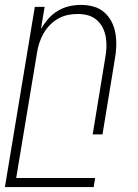

<svg xmlns="http://www.w3.org/2000/svg" viewBox="-43 -548 563 783"><path d="M-23 215 99 -520H139L124 -430Q137 -452 154 -471.5Q171 -491 193 -504Q215 -517 239 -522.5Q263 -528 287 -528Q314 -528 339 -521Q364 -514 382.5 -497.5Q401 -481 412.5 -458.5Q424 -436 428 -410.5Q432 -385 431 -358Q430 -331 425 -305L375 0H335L386 -311Q390 -332 391 -353.5Q392 -375 388.5 -396Q385 -417 376 -435Q367 -453 351.5 -466.5Q336 -480 316 -485.5Q296 -491 274 -491Q254 -491 234 -487Q214 -483 195 -472.5Q176 -462 160.5 -446Q145 -430 134.5 -411.5Q124 -393 117.5 -373Q111 -353 108 -333L23 178H345L339 215Z"/></svg>

Font: Iosevka Extralight Oblique
Style: Regular
Weight: 200
Italic angle: -9°
Monospace: yes
Designer: Belleve Invis
Foundry: Belleve Invis
Version: Version 32.5.0; ttfautohint (v1.8.4)